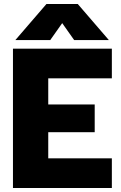

<svg xmlns="http://www.w3.org/2000/svg" viewBox="-20 -943 606 963"><path d="M213 -923H370L526 -742H352L292 -827L232 -742H57ZM45 -699H541V-550H222V-419H455V-280H222V-149H541V0H45Z"/></svg>

Font: Prompt
Style: Bold
Weight: 700
Designer: Katatrad Team
Foundry: CadsonDemak
Version: Version 1.000